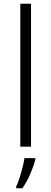

<svg xmlns="http://www.w3.org/2000/svg" viewBox="-20 -780 273 1021"><path d="M145 0H88V-760H145ZM168 68Q160 101 141.5 144Q123 187 99 221H66V212Q74 196 83 168.5Q92 141 99.5 111.5Q107 82 110 61H168Z"/></svg>

Font: Noto Sans Gurmukhi UI Light
Style: Regular
Weight: 300
Designer: Jelle Bosma - Monotype Design Team
Foundry: Monotype Imaging Inc.
Version: Version 2.004; ttfautohint (v1.8.4.7-5d5b)